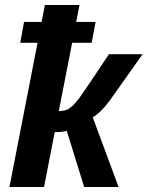

<svg xmlns="http://www.w3.org/2000/svg" viewBox="-20 -744 587 764"><path d="M75.7 -656.7H145.5L158.7 -724.1H296.4L283.2 -656.7H360.4L344.7 -573.7H267.1L213.9 -301.8Q235.8 -302.7 246.8 -307.6Q257.8 -312.5 269.8 -324Q281.7 -335.4 297.4 -356.4Q313 -377.4 413.6 -528.3H547.4L415.5 -342.3Q381.3 -295.9 349.1 -277.3L451.7 0H314.9L245.6 -223.6Q231.4 -218.3 197.8 -218.3L155.3 0H17.6L129.4 -573.7H60.5Z"/></svg>

Font: Liberation Sans
Style: Bold Italic
Weight: 700
Italic angle: -12°
Designer: Steve Matteson
Foundry: Ascender Corporation
Version: Version 2.1.5